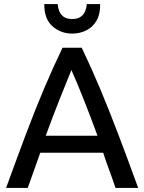

<svg xmlns="http://www.w3.org/2000/svg" viewBox="-20 -929 713 949"><path d="M10 0Q63 -146 108 -265.5Q153 -385 197 -489Q241 -593 289 -693H384Q432 -593 475.5 -489Q519 -385 564.5 -265.5Q610 -146 663 0H551Q536 -45 520 -88Q504 -131 490 -174H179Q164 -131 148.5 -88Q133 -45 117 0ZM206 -258H462Q426 -356 393.5 -438Q361 -520 333 -583Q307 -520 274.5 -438Q242 -356 206 -258ZM337 -763Q280 -763 239 -799.5Q198 -836 199 -909H265Q266 -892 272.5 -875Q279 -858 294 -846.5Q309 -835 337 -835Q364 -835 379.5 -846.5Q395 -858 401.5 -875Q408 -892 409 -909H475Q476 -860 457.5 -827.5Q439 -795 407 -779Q375 -763 337 -763Z"/></svg>

Font: Ubuntu Sans Medium
Style: Regular
Weight: 500
Designer: Dalton Maag Ltd
Foundry: Dalton Maag Ltd
Version: Version 1.006; ttfautohint (v1.8.4.7-5d5b)